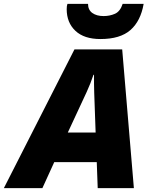

<svg xmlns="http://www.w3.org/2000/svg" viewBox="-79 -968 775 988"><path d="M-59.1 0 304.2 -713.9H549.8L609.9 0H423.8L418.9 -133.8H200.2L139.2 0ZM270 -286.1H413.1L405.8 -491.2Q405.3 -515.1 404.8 -538.6Q404.3 -562 404.8 -583H401.9Q387.7 -539.6 367.2 -495.1ZM438 -767.1Q354 -767.1 309.1 -809.3Q264.2 -851.6 264.2 -920.9Q264.2 -938.5 268.1 -948.2H374Q374 -917 396.2 -901.1Q418.5 -885.3 454.1 -885.3Q485.8 -885.3 512.7 -897.2Q539.6 -909.2 552.2 -948.2H660.2Q645 -859.9 592.3 -813.5Q539.6 -767.1 438 -767.1Z"/></svg>

Font: Open Sans ExtraBold
Style: Italic
Weight: 800
Italic angle: -12°
Designer: Monotype Design Team
Foundry: Monotype Imaging Inc.
Version: Version 3.000; ttfautohint (v1.8.4)